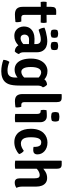

<svg xmlns="http://www.w3.org/2000/svg" viewBox="1000 -1776 996 3037"><g transform="rotate(90 1498.5 -258.0)"><path d="M88.5 -568Q88.5 -611.5 104 -630Q119.5 -648.5 159 -648.5H209L216 -641.5V-141.5Q216 -120.5 225.8 -108.5Q235.5 -96.5 259 -96.5H321Q331.5 -66 331.5 -33Q331.5 -26 331 -18.2Q330.5 -10.5 328.5 -4Q302 -0.5 269.8 2Q237.5 4.5 207.5 4.5Q148 4.5 118.2 -25.2Q88.5 -55 88.5 -117ZM337 -497.5Q343 -474.5 343 -451Q343 -425 337 -403L161.5 -406L12 -403Q7 -426 7 -451Q7 -473.5 12 -497.5L164.5 -495Z M399.5 -135.5Q399.5 -194.5 426.2 -232Q453 -269.5 497.2 -287.5Q541.5 -305.5 594.5 -305.5Q619.5 -305.5 654.2 -303.8Q689 -302 718 -295.5V-211Q694 -216.5 662.2 -217.8Q630.5 -219 606 -219Q566.5 -219 547 -198.8Q527.5 -178.5 527.5 -144.5Q527.5 -119 542.5 -102Q557.5 -85 584 -85Q617 -85 652.8 -108.5Q688.5 -132 713 -175L732 -86Q713 -64 687.5 -40.8Q662 -17.5 627.8 -1.8Q593.5 14 549 14Q498.5 14 465.2 -8.5Q432 -31 415.8 -65.5Q399.5 -100 399.5 -135.5ZM835.5 -59.5Q831.5 -42 818.8 -22Q806 -2 792.5 7.5Q754.5 4 730 -14Q705.5 -32 693.2 -57.8Q681 -83.5 677.5 -110V-329.5Q677.5 -368.5 659 -386.8Q640.5 -405 604.5 -405Q569.5 -405 530.5 -394.2Q491.5 -383.5 452 -370Q437.5 -386 428.8 -412Q420 -438 418 -463Q449 -476 487.2 -486Q525.5 -496 564.8 -501.8Q604 -507.5 637 -507.5Q683.5 -507.5 722 -490.5Q760.5 -473.5 784 -436.2Q807.5 -399 807.5 -338.5V-134.5Q807.5 -110 813.5 -91Q819.5 -72 835.5 -59.5ZM448.5 -620.5Q448.5 -630.5 450.2 -643Q452 -655.5 456.5 -666Q467.5 -672.5 483.2 -676Q499 -679.5 513.5 -679.5Q527.5 -679.5 543.5 -676Q559.5 -672.5 570.5 -666Q574.5 -655.5 576.5 -643Q578.5 -630.5 578.5 -620.5Q578.5 -611 576.5 -598.2Q574.5 -585.5 570.5 -575.5Q559.5 -569 543.5 -565.2Q527.5 -561.5 513.5 -561.5Q499 -561.5 483.2 -565.2Q467.5 -569 456.5 -575.5Q452 -585.5 450.2 -598.2Q448.5 -611 448.5 -620.5ZM642.5 -620.5Q642.5 -630.5 644.5 -643Q646.5 -655.5 650.5 -666Q661.5 -672.5 677.5 -676Q693.5 -679.5 707.5 -679.5Q722 -679.5 738 -676Q754 -672.5 764.5 -666Q769 -655.5 771 -643Q773 -630.5 773 -620.5Q773 -611 771 -598.2Q769 -585.5 764.5 -575.5Q754 -569 738 -565.2Q722 -561.5 707.5 -561.5Q693.5 -561.5 677.5 -565.2Q661.5 -569 650.5 -575.5Q646.5 -585.5 644.5 -598.2Q642.5 -611 642.5 -620.5Z M1362 -437Q1348 -425.5 1341 -402.8Q1334 -380 1334 -354V-74.5Q1334 -10.5 1328.2 32.2Q1322.5 75 1311.5 103Q1300.5 131 1284.5 151Q1258 185 1212 202.8Q1166 220.5 1107.5 220.5Q1061 220.5 1012.2 211Q963.5 201.5 927 187.5Q927 164 936.2 136Q945.5 108 960 91.5Q991.5 106 1027.8 114Q1064 122 1095.5 122Q1139 122 1163.2 106.5Q1187.5 91 1197.2 63.8Q1207 36.5 1207 2.5V-363Q1207 -418.5 1234 -458.8Q1261 -499 1319 -504Q1332.5 -495 1345.8 -474.8Q1359 -454.5 1362 -437ZM907 -247.5Q907 -334.5 934.8 -393Q962.5 -451.5 1007.2 -481Q1052 -510.5 1103 -510.5Q1149.5 -510.5 1182.5 -495.8Q1215.5 -481 1238.5 -459.5Q1261.5 -438 1276 -416.5L1256 -308Q1228.5 -356 1192.8 -383.2Q1157 -410.5 1125 -410.5Q1084.5 -410.5 1062.5 -368.5Q1040.5 -326.5 1040.5 -246.5Q1040.5 -167.5 1061.8 -132.2Q1083 -97 1114 -97Q1149 -97 1181.5 -120.2Q1214 -143.5 1234.5 -184L1253 -89.5Q1238 -64 1212.5 -41.5Q1187 -19 1154 -4.8Q1121 9.5 1084 9.5Q1024.5 9.5 985 -23Q945.5 -55.5 926.2 -113.5Q907 -171.5 907 -247.5Z M1669.5 -96.5Q1674 -82.5 1677 -66Q1680 -49.5 1680 -33Q1680 -26 1679.5 -18.2Q1679 -10.5 1677 -4Q1657 -1 1631 1.8Q1605 4.5 1580 4.5Q1521.5 4.5 1494.8 -25.2Q1468 -55 1468 -117V-729L1475 -735.5H1525.5Q1565 -735.5 1580.5 -717.2Q1596 -699 1596 -655V-142.5Q1596 -96.5 1637.5 -96.5Z M1913.5 0Q1900 2.5 1882.8 3.8Q1865.5 5 1848.5 5Q1831.5 5 1814.2 3.8Q1797 2.5 1782.5 0V-348Q1782.5 -374 1772.8 -388.5Q1763 -403 1737.5 -403H1724Q1718.5 -425 1718.5 -448Q1718.5 -459.5 1719.8 -471.5Q1721 -483.5 1724 -495.5Q1745 -498 1765.8 -499Q1786.5 -500 1800.5 -500H1818Q1862.5 -500 1888 -472Q1913.5 -444 1913.5 -395.5ZM1752.5 -633.5Q1752.5 -646 1755.2 -660Q1758 -674 1763 -685.5Q1774 -691.5 1792.2 -695.2Q1810.5 -699 1828 -699Q1845.5 -699 1864.5 -695.2Q1883.5 -691.5 1893 -685.5Q1898 -674 1900.8 -659.8Q1903.5 -645.5 1903.5 -633.5Q1903.5 -621.5 1900.8 -607.5Q1898 -593.5 1893 -582Q1883.5 -576 1864.5 -572Q1845.5 -568 1828 -568Q1810.5 -568 1791.8 -571.8Q1773 -575.5 1763 -582Q1758 -593.5 1755.2 -607.5Q1752.5 -621.5 1752.5 -633.5Z M2304 -290Q2305 -325.5 2299.5 -353Q2294 -380.5 2278.2 -396.2Q2262.5 -412 2231.5 -412Q2190.5 -412 2171 -371.8Q2151.5 -331.5 2151.5 -246.5Q2151.5 -161.5 2177.2 -125.8Q2203 -90 2250.5 -90Q2282.5 -90 2312 -104Q2341.5 -118 2366 -136Q2382.5 -126.5 2398 -104Q2413.5 -81.5 2418 -61.5Q2384 -27.5 2334.2 -6.8Q2284.5 14 2230 14Q2176 14 2136.2 -5.5Q2096.5 -25 2070 -60.2Q2043.5 -95.5 2030.5 -143Q2017.5 -190.5 2017.5 -246.5Q2017.5 -317.5 2035.8 -367.8Q2054 -418 2085.2 -449.5Q2116.5 -481 2155.2 -495.8Q2194 -510.5 2234 -510.5Q2278 -510.5 2313 -497.8Q2348 -485 2372.5 -462.8Q2397 -440.5 2409.8 -412Q2422.5 -383.5 2422.5 -352Q2422.5 -318.5 2405.2 -301.8Q2388 -285 2357.5 -285Q2341 -285 2328.8 -286.2Q2316.5 -287.5 2304 -290Z M2650 0Q2623 5 2585 5Q2551.5 5 2522 0V-729L2528.5 -735.5H2579Q2618.5 -735.5 2634.2 -717.2Q2650 -699 2650 -655ZM2932 -115.5Q2932 -88 2936.5 -63.5Q2941 -39 2952.5 -20.5Q2938 -9 2916.5 -0.8Q2895 7.5 2870.5 7.5Q2832 7.5 2816.5 -13.5Q2801 -34.5 2801 -74.5V-307Q2801 -349 2790.2 -368.2Q2779.5 -387.5 2748.5 -387.5Q2729 -387.5 2704.2 -377.2Q2679.5 -367 2656.5 -346.8Q2633.5 -326.5 2618 -296V-414.5Q2652 -451 2696.8 -478Q2741.5 -505 2795.5 -505Q2841.5 -505 2871.8 -482.8Q2902 -460.5 2917 -422Q2932 -383.5 2932 -334Z"/></g></svg>

Font: Signika SemiBold
Style: Regular
Weight: 600
Designer: Anna Giedry
Foundry: Anna Giedry
Version: Version 2.001